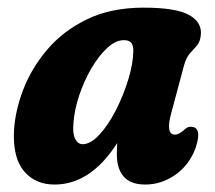

<svg xmlns="http://www.w3.org/2000/svg" viewBox="-20 -473 562 502"><path d="M427.5 -176.5Q412.5 -121 437.5 -121Q448.5 -121 464.5 -136Q472.5 -142.5 480 -141.5Q509.5 -140.5 491.5 -86.5Q475 -41.5 438.5 -16Q402 9.5 360 9.5Q321.5 9.5 303.5 -11.2Q285.5 -32 285.5 -68.5Q285.5 -84 286.5 -99Q217 9.5 122.5 9.5Q72.5 9.5 43 -25.2Q13.5 -60 16.5 -129.5Q19 -181 40.2 -237.2Q61.5 -293.5 102.8 -342.5Q144 -391.5 206.8 -422.2Q269.5 -453 355.5 -453Q440 -453 474.5 -433.8Q509 -414.5 505 -380.5Q503 -363 494.8 -353.8Q486.5 -344.5 476.8 -333.8Q467 -323 461 -301.5ZM172 -150.5Q169.5 -123 176.8 -109.5Q184 -96 196 -96Q217 -96 240 -121Q263 -146 282.8 -184.5Q302.5 -223 315.2 -264.5Q328 -306 328.5 -339Q329 -352.5 323.8 -360.2Q318.5 -368 304 -368Q282.5 -368 260.5 -347.8Q238.5 -327.5 219.2 -294.8Q200 -262 187.2 -224Q174.5 -186 172 -150.5Z"/></svg>

Font: Fraunces 144pt S100
Style: Bold Italic
Weight: 700
Italic angle: -16°
Version: Version 1.000; ttfautohint (v1.8.3)